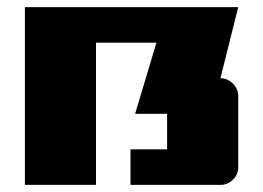

<svg xmlns="http://www.w3.org/2000/svg" viewBox="-20 -520 740 540"><path d="M347 -100H450V-200H360L420 -400H250V0H50V-500H650L600 -300Q620 -300 635 -285Q650 -270 650 -250V-50Q650 -29 635 -14.5Q620 0 600 0H347Z"/></svg>

Font: Tokeely Brookings
Style: Regular
Weight: 400
Designer: Peter Wiegel
Foundry: Peter Wiegel
Version: Version 2.001